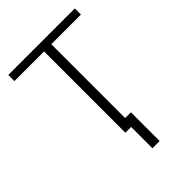

<svg xmlns="http://www.w3.org/2000/svg" viewBox="-253 -821 1104 1104"><g transform="rotate(-45 298.5 -269.0)"><path d="M568.8 -661.1H327.6V0H269V-661.1H27.8V-710.9H568.8ZM374.5 173.3H315.9V-60.5H374.5Z"/></g></svg>

Font: Franko
Style: Light
Weight: 300
Designer: Google
Version: Version 1.200310; 2013